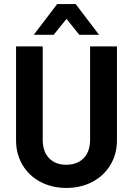

<svg xmlns="http://www.w3.org/2000/svg" viewBox="-20 -918 654 944"><path d="M59 -228V-690H190V-232Q190 -173 221 -140.5Q252 -108 306 -108Q360 -108 391.5 -140.5Q423 -173 423 -232V-690H555V-228Q555 -160 522.5 -106.5Q490 -53 433.5 -23.5Q377 6 306 6Q236 6 179.5 -23.5Q123 -53 91 -106.5Q59 -160 59 -228ZM261 -898H352L467 -747H370L307 -825L244 -747H146Z"/></svg>

Font: D-DIN
Style: DIN-Bold
Weight: 700
Designer: Charles Nix
Foundry: Datto Inc.
Version: Version 1.00